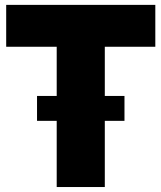

<svg xmlns="http://www.w3.org/2000/svg" viewBox="-20 -752 649 772"><path d="M480.5 -266.1H401.4V0H208V-266.1H128.9V-366.2H208V-564H4.9V-732.4H604.5V-564H401.4V-366.2H480.5Z"/></svg>

Font: Kumbh Sans Black
Style: Regular
Weight: 900
Version: Version 1.005